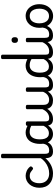

<svg xmlns="http://www.w3.org/2000/svg" viewBox="1330 -2371 1060 3760"><g transform="rotate(-90 1860.0 -491.0)"><path d="M344 17Q215 17 139 -53Q63 -123 63 -250Q63 -309 80.5 -358Q98 -407 129 -443Q160 -479 202.5 -499Q245 -519 296 -519Q342 -519 390 -499Q438 -479 474 -435Q485 -421 482 -411.5Q479 -402 468 -390Q455 -377 444 -374Q433 -371 421 -381Q393 -404 366.5 -421.5Q340 -439 296 -439Q263 -439 236 -426Q209 -413 190.5 -388Q172 -363 162 -328.5Q152 -294 152 -250Q152 -190 175.5 -147Q199 -104 242.5 -81Q286 -58 344 -58Q358 -58 365.5 -46.5Q373 -35 373 -20.5Q373 -6 366 5.5Q359 17 344 17Z M342 17Q333 17 328.5 5.5Q324 -6 324 -20.5Q324 -35 329 -46.5Q334 -58 343 -58Q404 -58 461.5 -79.5Q519 -101 568 -140.5Q617 -180 651 -235Q656 -243 668 -238Q680 -233 688.5 -222.5Q697 -212 692 -204Q652 -134 596.5 -84.5Q541 -35 476.5 -9Q412 17 342 17Z M773 17Q739 17 714 7.5Q689 -2 673 -21.5Q657 -41 649.5 -70.5Q642 -100 642 -140V-975Q642 -988 652.5 -994.5Q663 -1001 684 -1001Q706 -1001 717 -994.5Q728 -988 728 -975V-140Q728 -95 741.5 -76.5Q755 -58 792 -58Q806 -58 813 -46.5Q820 -35 818.5 -20.5Q817 -6 806 5.5Q795 17 773 17Z M772 17Q758 17 751.5 5.5Q745 -6 746.5 -20.5Q748 -35 759 -46.5Q770 -58 791 -58Q821 -58 844.5 -66Q868 -74 885 -90Q902 -106 912.5 -130Q923 -154 927 -186Q929 -201 942 -205.5Q955 -210 967.5 -205.5Q980 -201 978 -186Q974 -133 957 -94.5Q940 -56 913 -31.5Q886 -7 850.5 5Q815 17 772 17Z M1117 17Q1060 17 1016 -10.5Q972 -38 947 -94Q922 -150 922 -235Q922 -287 932 -331Q942 -375 960.5 -410Q979 -445 1006.5 -469Q1034 -493 1069 -506Q1104 -519 1146 -519Q1187 -519 1230 -503Q1273 -487 1307 -461V-386Q1267 -418 1230.5 -429Q1194 -440 1155 -440Q1129 -440 1106.5 -432Q1084 -424 1066.5 -408Q1049 -392 1036.5 -368Q1024 -344 1017.5 -312Q1011 -280 1011 -239Q1011 -184 1024 -144.5Q1037 -105 1063.5 -84Q1090 -63 1130 -63Q1166 -63 1197.5 -79.5Q1229 -96 1255.5 -132.5Q1282 -169 1301 -229L1317 -168Q1294 -91 1260.5 -51Q1227 -11 1189.5 3Q1152 17 1117 17ZM1407 17Q1373 17 1348 7.5Q1323 -2 1307 -21.5Q1291 -41 1283.5 -70.5Q1276 -100 1276 -140V-486Q1276 -501 1287 -508Q1298 -515 1320 -515Q1341 -515 1351.5 -508.5Q1362 -502 1362 -488V-140Q1362 -95 1375.5 -76.5Q1389 -58 1426 -58Q1435 -58 1439.5 -46.5Q1444 -35 1442.5 -20.5Q1441 -6 1432.5 5.5Q1424 17 1407 17Z M1407 17Q1393 17 1386.5 5.5Q1380 -6 1381.5 -20.5Q1383 -35 1394 -46.5Q1405 -58 1426 -58Q1459 -58 1487 -69Q1515 -80 1538 -100Q1561 -120 1578.5 -147Q1596 -174 1608 -205Q1614 -220 1625.5 -218.5Q1637 -217 1645.5 -207Q1654 -197 1651 -186Q1636 -138 1612.5 -100.5Q1589 -63 1558.5 -36.5Q1528 -10 1490 3.5Q1452 17 1407 17Z M1776 17Q1718 17 1679 -3.5Q1640 -24 1620.5 -64.5Q1601 -105 1601 -166V-489Q1601 -502 1611.5 -508.5Q1622 -515 1643 -515Q1665 -515 1676 -508.5Q1687 -502 1687 -489V-166Q1687 -131 1698 -107Q1709 -83 1731.5 -71Q1754 -59 1787 -59Q1815 -59 1839 -68Q1863 -77 1882.5 -92.5Q1902 -108 1917 -130Q1932 -152 1942 -177V-489Q1942 -502 1952.5 -508.5Q1963 -515 1985 -515Q2006 -515 2017 -508.5Q2028 -502 2028 -489V-140Q2028 -95 2041.5 -76.5Q2055 -58 2092 -58Q2106 -58 2113 -46.5Q2120 -35 2118.5 -20.5Q2117 -6 2106 5.5Q2095 17 2073 17Q2047 17 2026.5 11.5Q2006 6 1990.5 -5.5Q1975 -17 1964.5 -34Q1954 -51 1949 -74L1947 -84Q1933 -60 1915.5 -41.5Q1898 -23 1876.5 -10Q1855 3 1830 10Q1805 17 1776 17Z M2078 17Q2064 17 2057.5 5.5Q2051 -6 2052.5 -20.5Q2054 -35 2065 -46.5Q2076 -58 2097 -58Q2127 -58 2150.5 -66Q2174 -74 2191 -90Q2208 -106 2218.5 -130Q2229 -154 2233 -186Q2235 -201 2248 -205.5Q2261 -210 2273.5 -205.5Q2286 -201 2284 -186Q2280 -133 2263 -94.5Q2246 -56 2219 -31.5Q2192 -7 2156.5 5Q2121 17 2078 17Z M2423 17Q2366 17 2322 -10.5Q2278 -38 2253 -94Q2228 -150 2228 -235Q2228 -287 2238 -331Q2248 -375 2267 -410Q2286 -445 2313.5 -469Q2341 -493 2377 -506Q2413 -519 2456 -519Q2486 -519 2519.5 -509.5Q2553 -500 2583 -484V-975Q2583 -988 2594 -994.5Q2605 -1001 2627 -1001Q2649 -1001 2659 -994.5Q2669 -988 2669 -975V-135Q2669 -90 2683.5 -74Q2698 -58 2738 -58Q2750 -58 2756 -46.5Q2762 -35 2760.5 -20.5Q2759 -6 2749 5.5Q2739 17 2719 17Q2691 17 2668.5 11.5Q2646 6 2630 -6Q2614 -18 2603.5 -35.5Q2593 -53 2589 -77L2588 -83Q2565 -43 2537 -21Q2509 1 2480 9Q2451 17 2423 17ZM2436 -63Q2465 -63 2491 -73.5Q2517 -84 2540.5 -106.5Q2564 -129 2583 -166V-404Q2552 -424 2522.5 -432Q2493 -440 2461 -440Q2435 -440 2412.5 -432Q2390 -424 2372.5 -408Q2355 -392 2342.5 -368Q2330 -344 2323.5 -312Q2317 -280 2317 -239Q2317 -184 2330 -144.5Q2343 -105 2369.5 -84Q2396 -63 2436 -63Z M2719 17Q2705 17 2698.5 5.5Q2692 -6 2693.5 -20.5Q2695 -35 2706 -46.5Q2717 -58 2738 -58Q2771 -58 2799 -69Q2827 -80 2850 -100Q2873 -120 2890.5 -147Q2908 -174 2920 -205Q2926 -220 2937.5 -218.5Q2949 -217 2957.5 -207Q2966 -197 2963 -186Q2948 -138 2924.5 -100.5Q2901 -63 2870.5 -36.5Q2840 -10 2802 3.5Q2764 17 2719 17Z M3044 17Q3010 17 2985 7.5Q2960 -2 2944 -21.5Q2928 -41 2920.5 -70.5Q2913 -100 2913 -140V-489Q2913 -502 2923.5 -508.5Q2934 -515 2955 -515Q2977 -515 2988 -508.5Q2999 -502 2999 -489V-140Q2999 -95 3012.5 -76.5Q3026 -58 3063 -58Q3077 -58 3084 -46.5Q3091 -35 3089.5 -20.5Q3088 -6 3077 5.5Q3066 17 3044 17ZM2957 -669Q2929 -669 2914.5 -684.5Q2900 -700 2900 -731Q2900 -763 2914.5 -779Q2929 -795 2957 -795Q2984 -795 2998 -779Q3012 -763 3012 -731Q3013 -700 2998.5 -684.5Q2984 -669 2957 -669Z M3044 17Q3030 17 3023.5 5.5Q3017 -6 3018.5 -20.5Q3020 -35 3031 -46.5Q3042 -58 3063 -58Q3093 -58 3116.5 -66Q3140 -74 3157 -90Q3174 -106 3184.5 -130Q3195 -154 3199 -186Q3201 -201 3214 -205.5Q3227 -210 3239.5 -205.5Q3252 -201 3250 -186Q3246 -133 3229 -94.5Q3212 -56 3185 -31.5Q3158 -7 3122.5 5Q3087 17 3044 17Z M3427 19Q3360 19 3307.5 -16Q3255 -51 3225 -111.5Q3195 -172 3195 -250Q3195 -309 3212 -358Q3229 -407 3260.5 -443Q3292 -479 3334 -499Q3376 -519 3427 -519Q3494 -519 3546 -484.5Q3598 -450 3628 -389Q3658 -328 3658 -250Q3658 -203 3647 -162Q3636 -121 3615.5 -88Q3595 -55 3566.5 -31Q3538 -7 3502.5 6Q3467 19 3427 19ZM3427 -61Q3460 -61 3486.5 -74Q3513 -87 3531.5 -112Q3550 -137 3560 -172Q3570 -207 3570 -250Q3570 -308 3553 -350.5Q3536 -393 3504 -416Q3472 -439 3427 -439Q3394 -439 3367 -426Q3340 -413 3321.5 -388Q3303 -363 3293 -328.5Q3283 -294 3283 -250Q3283 -192 3300.5 -149.5Q3318 -107 3350 -84Q3382 -61 3427 -61Z"/></g></svg>

Font: Playwrite PL
Style: Regular
Weight: 400
Designer: Veronika Burian, José Scaglione
Foundry: TypeTogether
Version: Version 1.002